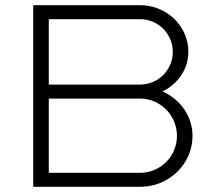

<svg xmlns="http://www.w3.org/2000/svg" viewBox="-20 -720 834 740"><path d="M108 -700V0H520C631.5 0 722 -87.8 722 -196C722 -271.8 674.8 -337.2 606.5 -367.7C665.7 -396.5 706 -453.9 706 -520C706 -619.4 622.7 -700 520 -700ZM168 -646H520C589.6 -646 646 -589.6 646 -520C646 -450.4 589.6 -394 520 -394H168ZM168 -340H520C598.4 -340 662 -275.5 662 -196C662 -117.6 598.4 -54 520 -54H168Z"/></svg>

Font: Resamitz
Style: Regular
Weight: 500
Designer: gluk
Foundry: gluk
Version: Version 0.047